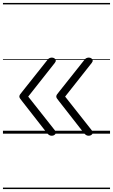

<svg xmlns="http://www.w3.org/2000/svg" viewBox="-20 -905 765 1300"><path d="M330 14Q320 14 313 9.5Q306 5 299 -3L131 -218Q120 -231 115.5 -238.5Q111 -246 111 -251Q111 -258 115.5 -265Q120 -272 131 -285L301 -499Q306 -507 314 -511Q322 -515 331 -515Q341 -515 348.5 -510Q356 -505 357.5 -497Q359 -489 351 -479L171 -251L351 -23Q363 -8 354.5 3Q346 14 330 14ZM580 14Q570 14 563 9.5Q556 5 549 -3L381 -218Q370 -231 365.5 -238.5Q361 -246 361 -251Q361 -258 365.5 -265Q370 -272 381 -285L551 -499Q556 -507 564 -511Q572 -515 581 -515Q591 -515 598.5 -510Q606 -505 607.5 -497Q609 -489 601 -479L421 -251L601 -23Q613 -8 604.5 3Q596 14 580 14ZM0 365H725V375H0ZM0 -20H725V0H0ZM0 -505H725V-500H0ZM0 -885H725V-875H0Z"/></svg>

Font: Playwrite GB J Guides
Style: Regular
Weight: 400
Designer: Veronika Burian, José Scaglione
Foundry: TypeTogether
Version: Version 1.003